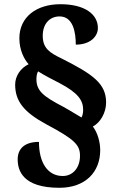

<svg xmlns="http://www.w3.org/2000/svg" viewBox="-20 -780 551 912"><path d="M262 112C385 112 456 38 456 -67C456 -106 443 -151 421 -179C456 -197 484 -244 484 -293C484 -383 422 -427 271 -503C217 -529 183 -550 183 -610C183 -668 217 -702 263 -702C328 -702 340 -625 340 -568C409 -568 445 -607 445 -647C445 -712 383 -760 267 -760C154 -760 72 -700 72 -598C72 -540 96 -497 116 -475C78 -457 52 -419 52 -378C52 -300 93 -247 201 -189C334 -118 360 -92 360 -40C360 17 326 56 278 56C206 56 165 -8 165 -106C96 -106 64 -73 64 -23C64 30 88 112 262 112ZM367 -222C347 -233 325 -248 282 -272C186 -322 153 -348 153 -404C153 -416 155 -432 161 -441C191 -422 226 -404 265 -384C350 -339 375 -304 375 -258C375 -242 371 -228 367 -222Z"/></svg>

Font: Noto Serif Bengali SemiCondensed Black
Style: Regular
Weight: 900
Width: 4
Designer: Juan Bruce, Universal Thirst, Indian Type Foundry and the Monotype Design Team.
Foundry: Monotype Imaging Inc.
Version: Version 2.003